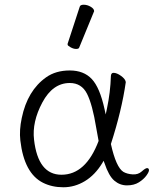

<svg xmlns="http://www.w3.org/2000/svg" viewBox="-20 -779 650 812"><path d="M317 -750Q319 -759 334 -759Q349 -759 363.5 -750.5Q378 -742 378 -732Q378 -730 377 -729L315 -578Q313 -572 302 -572Q291 -572 278.5 -579Q266 -586 266 -590V-594ZM512 -432Q495 -312 449 -170Q471 -71 502 -52Q518 -43 541 -41.5Q564 -40 579.5 -54Q595 -68 602 -68Q609 -68 610 -60.5Q611 -53 599.5 -37Q588 -21 567.5 -8Q547 5 517 5Q487 5 463.5 -15Q440 -35 422 -89L418 -99L413 -90Q382 -39 339 -13Q296 13 248 13Q200 13 162 -6Q82 -46 66 -185Q61 -229 72 -280Q96 -396 175 -452Q216 -481 275 -481Q334 -481 368 -445Q402 -409 422 -318L427 -295L432 -318Q447 -389 449 -458Q450 -471 460 -471Q474 -471 492 -458Q510 -445 512 -432ZM240 -40Q343 -40 397 -183Q392 -210 387 -238Q371 -337 348 -382.5Q325 -428 275 -428Q203 -428 159 -345.5Q115 -263 124 -188Q141 -40 240 -40Z"/></svg>

Font: LXGW WenKai Light
Style: Regular
Weight: 300
Designer: LXGW / Fontworks Inc.
Foundry: LXGW / Fontworks Inc.
Version: Version 1.501; October 10, 2024